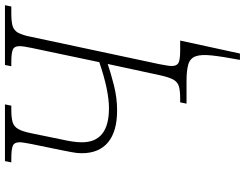

<svg xmlns="http://www.w3.org/2000/svg" viewBox="-124 -630 964 755"><g transform="rotate(-90 357.5 -252.0)"><path d="M500 210Q513 141 517.5 99Q522 57 514 35.5Q506 14 482.5 7Q459 0 417 0H328L333 -25H347Q379 -25 396 -30Q413 -35 422.5 -52Q432 -69 440 -106L484 -310Q449 -298 400 -285.5Q351 -273 301 -273Q219 -273 176 -308.5Q133 -344 133 -412Q133 -431 137 -450.5Q141 -470 145 -492L169 -609Q172 -625 174 -636.5Q176 -648 176 -657Q176 -677 162.5 -683Q149 -689 112 -689H97L102 -714H325L320 -689H304Q273 -689 255.5 -684Q238 -679 228 -661.5Q218 -644 211 -608L187 -491Q182 -469 179 -449Q176 -429 176 -413Q175 -305 310 -305Q343 -305 387.5 -314Q432 -323 491 -343L547 -609Q554 -641 554 -657Q554 -677 540.5 -683Q527 -689 491 -689H475L480 -714H715L710 -689H683Q651 -689 633.5 -684Q616 -679 606.5 -662Q597 -645 590 -608L483 -106Q480 -89 478 -77.5Q476 -66 476 -58Q476 -38 488.5 -31.5Q501 -25 538 -25H576L525 210Z"/></g></svg>

Font: Noto Serif SemiCondensed ExtraLight
Style: Italic
Weight: 200
Width: 4
Italic angle: -12°
Designer: Monotype Design Team
Foundry: Monotype Imaging Inc.
Version: Version 2.013